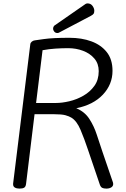

<svg xmlns="http://www.w3.org/2000/svg" viewBox="-20 -1094 739 1128"><path d="M94 14Q78 14 67.5 8Q57 2 57 -11V-15L158 -834Q159 -843 167 -849.5Q175 -856 185 -857Q185 -857 238 -864.5Q291 -872 388 -872Q460 -872 517 -851Q574 -830 607.5 -787.5Q641 -745 641 -678Q641 -598 584.5 -538Q528 -478 428 -458Q477 -438 504.5 -396Q532 -354 548.5 -303Q565 -252 582 -202L644 -21Q645 -18 645 -13Q645 0 633.5 7Q622 14 605 14Q589 14 580.5 9.5Q572 5 567 -8L497 -214Q476 -277 453.5 -330.5Q431 -384 399 -403Q386 -411 364.5 -417Q343 -423 297 -423H183L133 -13Q131 3 122 8.5Q113 14 94 14ZM192 -489H309Q344 -489 387 -499Q430 -509 469.5 -531.5Q509 -554 534.5 -589.5Q560 -625 560 -676Q560 -720 534.5 -750Q509 -780 468 -795.5Q427 -811 381 -811Q344 -811 306 -808.5Q268 -806 230 -799ZM317 -900Q306 -900 299 -908Q292 -916 292 -926Q292 -932 295 -937.5Q298 -943 300 -944L483 -1071Q489 -1074 494 -1074Q513 -1074 523.5 -1059.5Q534 -1045 534 -1031Q534 -1020 530.5 -1014Q527 -1008 514 -1001L326 -902Q322 -900 317 -900Z"/></svg>

Font: Kite One
Style: Regular
Weight: 400
Designer: Eduardo Rodriguez Tunni
Foundry: Eduardo Rodriguez Tunni
Version: Version 1.002; ttfautohint (v1.8.4.7-5d5b);gftools[0.9.23]